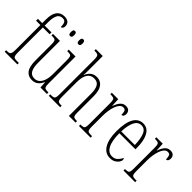

<svg xmlns="http://www.w3.org/2000/svg" viewBox="25 -1482 2201 2201"><g transform="rotate(45 1125.5 -381.0)"><path d="M26 0V-24H41Q65 -24 77 -29.5Q89 -35 94 -52Q99 -69 99 -105V-506H29V-536H99V-598Q99 -686 132 -729Q165 -772 226 -772Q267 -772 289.5 -753Q312 -734 312 -698Q312 -679 303.5 -667Q295 -655 281 -655Q281 -695 270 -719Q259 -743 225 -743Q177 -743 158 -702.5Q139 -662 139 -599V-536H249V-506H139V-105Q139 -69 143.5 -52Q148 -35 160.5 -29.5Q173 -24 197 -24H232V0Z M475 10Q413 10 379.5 -35Q346 -80 346 -184V-440Q346 -473 341 -488Q336 -503 321 -507.5Q306 -512 277 -512H273V-536H386V-184Q386 -103 409 -63Q432 -23 483 -23Q523 -23 548.5 -48Q574 -73 586.5 -114.5Q599 -156 599 -206V-425Q599 -465 595 -483.5Q591 -502 576.5 -507Q562 -512 531 -512H528V-536H639V-103Q639 -66 644 -49.5Q649 -33 664 -28.5Q679 -24 708 -24H711V0H606L601 -78H597Q579 -37 549.5 -13.5Q520 10 475 10ZM564 -657Q551 -657 544 -665.5Q537 -674 537 -697Q537 -721 544 -729.5Q551 -738 564 -738Q577 -738 584 -729.5Q591 -721 591 -697Q591 -674 584 -665.5Q577 -657 564 -657ZM429 -657Q415 -657 409 -665.5Q403 -674 403 -697Q403 -721 409 -729.5Q415 -738 429 -738Q442 -738 449 -729.5Q456 -721 456 -697Q456 -674 449 -665.5Q442 -657 429 -657Z M741 0V-24H750Q778 -24 792 -28.5Q806 -33 811 -49Q816 -65 816 -100V-661Q816 -710 804 -723Q792 -736 758 -736H744V-760H856V-503Q856 -490 855.5 -477Q855 -464 853 -452H856Q869 -487 899 -515Q929 -543 980 -543Q1040 -543 1074 -497.5Q1108 -452 1108 -361V-98Q1108 -66 1112 -50Q1116 -34 1129 -29Q1142 -24 1168 -24H1175V0H1067V-360Q1067 -432 1045 -471Q1023 -510 968 -510Q856 -510 856 -330V-99Q856 -65 861 -49Q866 -33 880 -28.5Q894 -24 922 -24H926V0Z M1230 0V-24H1232Q1259 -24 1273.5 -28.5Q1288 -33 1293 -49Q1298 -65 1298 -100V-437Q1298 -471 1293 -487Q1288 -503 1273 -507.5Q1258 -512 1230 -512H1227V-536H1331L1336 -434H1339Q1348 -459 1361.5 -484.5Q1375 -510 1396.5 -527Q1418 -544 1450 -544Q1485 -544 1501.5 -526Q1518 -508 1518 -480Q1518 -461 1510 -448Q1502 -435 1484 -435Q1484 -466 1477 -488.5Q1470 -511 1439 -511Q1414 -511 1395 -489.5Q1376 -468 1363.5 -432.5Q1351 -397 1345 -355.5Q1339 -314 1339 -274V-99Q1339 -64 1344 -48.5Q1349 -33 1363 -28.5Q1377 -24 1406 -24H1419V0Z M1740 10Q1663 10 1619.5 -61Q1576 -132 1576 -262Q1576 -403 1616.5 -473Q1657 -543 1732 -543Q1803 -543 1840 -476.5Q1877 -410 1877 -294V-269H1616Q1617 -143 1650.5 -82Q1684 -21 1743 -21Q1786 -21 1812 -47Q1838 -73 1851 -104Q1855 -102 1858.5 -96.5Q1862 -91 1862 -80Q1862 -63 1848 -42Q1834 -21 1807 -5.5Q1780 10 1740 10ZM1837 -299Q1835 -394 1811.5 -453.5Q1788 -513 1732 -513Q1676 -513 1648 -455.5Q1620 -398 1617 -299Z M1952 0V-24H1954Q1981 -24 1995.5 -28.5Q2010 -33 2015 -49Q2020 -65 2020 -100V-437Q2020 -471 2015 -487Q2010 -503 1995 -507.5Q1980 -512 1952 -512H1949V-536H2053L2058 -434H2061Q2070 -459 2083.5 -484.5Q2097 -510 2118.5 -527Q2140 -544 2172 -544Q2207 -544 2223.5 -526Q2240 -508 2240 -480Q2240 -461 2232 -448Q2224 -435 2206 -435Q2206 -466 2199 -488.5Q2192 -511 2161 -511Q2136 -511 2117 -489.5Q2098 -468 2085.5 -432.5Q2073 -397 2067 -355.5Q2061 -314 2061 -274V-99Q2061 -64 2066 -48.5Q2071 -33 2085 -28.5Q2099 -24 2128 -24H2141V0Z"/></g></svg>

Font: Noto Serif Ethiopic ExtraCondensed ExtraLight
Style: Regular
Weight: 200
Width: 2
Designer: Monotype Design Team
Foundry: Monotype Imaging Inc.
Version: Version 2.102; ttfautohint (v1.8.4.7-5d5b)